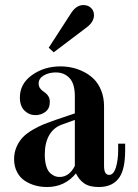

<svg xmlns="http://www.w3.org/2000/svg" viewBox="-20 -732 548 764"><path d="M277.8 -254.9 225.1 -235.8Q192.4 -223.6 175.3 -193.1Q158.2 -162.6 158.2 -117.2Q158.2 -89.8 164.1 -70.8Q169.9 -51.8 179.7 -43.2Q189.5 -34.7 198.2 -31.2Q207 -27.8 216.8 -27.8Q255.4 -27.8 277.8 -71.8ZM478 -160.2V-134.8Q478 -61 456.1 -27.8Q430.2 12.2 373 12.2Q335.9 12.2 315.2 -2.2Q294.4 -16.6 282.2 -42Q237.8 12.2 167 12.2Q142.6 12.2 120.4 6.1Q98.1 0 78.9 -12.5Q59.6 -24.9 47.9 -47.4Q36.1 -69.8 36.1 -99.1Q36.1 -126 46.4 -148.7Q56.6 -171.4 71.8 -186.8Q86.9 -202.1 111.1 -216.1Q135.3 -230 155.5 -238Q175.8 -246.1 204.1 -255.9L277.8 -280.8V-349.1Q277.8 -398.9 256.6 -421.4Q235.4 -443.8 202.1 -443.8Q174.8 -443.8 154.3 -431.9Q133.8 -419.9 133.8 -399.9Q133.8 -389.6 138.4 -382.3Q143.1 -375 149.7 -370.4Q156.2 -365.7 162.6 -360.6Q168.9 -355.5 173.6 -346.9Q178.2 -338.4 178.2 -326.2Q178.2 -300.3 160.9 -287.1Q143.6 -273.9 121.1 -273.9Q95.7 -273.9 77.4 -292Q59.1 -310.1 59.1 -344.2Q59.1 -398.9 107.4 -433.3Q155.8 -467.8 220.2 -467.8Q243.7 -467.8 266.6 -462.9Q289.6 -458 313 -446.3Q336.4 -434.6 354 -417Q371.6 -399.4 382.8 -371.6Q394 -343.8 394 -309.1V-71.8Q394 -36.1 414.1 -36.1Q432.1 -36.1 441.2 -65.9Q450.2 -95.7 450.2 -134.8V-160.2ZM193.8 -523.9 173.8 -542 263.2 -680.2Q283.7 -711.9 312 -711.9Q330.1 -711.9 342 -700.7Q354 -689.5 354 -671.9Q354 -645.5 326.2 -624Z"/></svg>

Font: Flanker Steampunk
Style: Bold
Weight: 700
Designer: Alexey Kryukov, Leonardo Di Lena
Foundry: Alexey Kryukov, Leonardo Di Lena
Version: 1.210